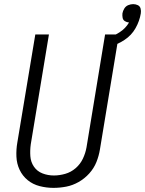

<svg xmlns="http://www.w3.org/2000/svg" viewBox="-20 -902 703 930"><path d="M239 8Q270 8 301 2Q332 -4 361 -20.5Q390 -37 412.5 -62Q435 -87 447 -117Q459 -147 464 -178L556 -735H489L399 -188Q394 -160 381.5 -133.5Q369 -107 346.5 -87.5Q324 -68 296 -60Q268 -52 241 -52Q212 -52 186 -62Q160 -72 144.5 -94.5Q129 -117 127 -145.5Q125 -174 129 -203L217 -735H151L64 -212Q58 -178 59.5 -143.5Q61 -109 75 -79.5Q89 -50 114 -29.5Q139 -9 172 -0.5Q205 8 239 8ZM513 -676Q550 -687 583.5 -709Q617 -731 636.5 -765.5Q656 -800 662 -837Q664 -849 661 -860.5Q658 -872 647.5 -877Q637 -882 625 -882Q613 -882 601 -877Q589 -872 582 -860.5Q575 -849 573 -837Q572 -826 574 -815.5Q576 -805 585 -799.5Q594 -794 605 -793Q588 -764 559 -745.5Q530 -727 498 -718Z"/></svg>

Font: Iosevka Sparkle Light
Style: Italic
Weight: 300
Italic angle: -9°
Designer: Belleve Invis
Foundry: Belleve Invis
Version: Version 4.5.0; ttfautohint (v1.8.3)